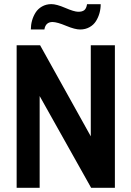

<svg xmlns="http://www.w3.org/2000/svg" viewBox="-20 -897 627 917"><path d="M460.9 -877.1Q460.9 -855.3 455.3 -834.7Q449.6 -814.1 438.3 -796Q427 -778 407.5 -767.2Q387.9 -756.3 363.2 -756.1Q338.4 -755.9 295.8 -773.7Q253.3 -791.5 231.1 -791.9Q197.7 -791.9 192 -756.3H127.3Q127.3 -777.6 132.9 -798.2Q138.6 -818.9 149.9 -836.9Q161.2 -854.9 180.7 -866Q200.3 -877.1 224.8 -877.3Q249.3 -877.5 291.7 -859.3Q334.1 -841 353.4 -840.8Q372.7 -840.6 382.7 -848.6Q392.7 -856.6 395.7 -877.1ZM59.5 0V-680.7H171.6L413.6 -245.9V-680.7H528.7V0H415.3L169.4 -438.3V0Z"/></svg>

Font: Puralecka Narrow
Style: Bold
Weight: 700
Designer: Hector Gatti, Marcela Romero, Pablo Cosgaya and Nicolas Silva
Version: Version 1.004;PS 001.004;hotconv 1.0.70;makeotf.lib2.5.58329